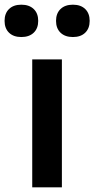

<svg xmlns="http://www.w3.org/2000/svg" viewBox="-78 -799 403 819"><path d="M59.5 0V-545.5H186V0ZM233 -641Q199.5 -641 180.2 -659.5Q161 -678 161 -710Q161 -742 180.2 -760.5Q199.5 -779 233 -779Q266.5 -779 285.5 -760.5Q304.5 -742 304.5 -710Q304.5 -678 285.5 -659.5Q266.5 -641 233 -641ZM13 -641Q-20.5 -641 -39.5 -659.5Q-58.5 -678 -58.5 -710Q-58.5 -742 -39.5 -760.5Q-20.5 -779 13 -779Q46.5 -779 65.8 -760.5Q85 -742 85 -710Q85 -678 65.8 -659.5Q46.5 -641 13 -641Z"/></svg>

Font: Encode Sans SmCnd SmBold
Style: Regular
Weight: 600
Width: 4
Designer: Multiple Designers
Foundry: Impallari Type
Version: Version 3.002; ttfautohint (v1.8.3) -l 8 -r 50 -G 200 -x 14 